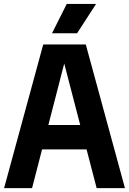

<svg xmlns="http://www.w3.org/2000/svg" viewBox="-20 -969 665 989"><path d="M1.1 0 202.7 -740H421.9L623.6 0H477.8L302.7 -673H318.9L145.2 0ZM123 -199.4 151.3 -325.1H472.7L501 -199.4ZM247.9 -797.5 323.9 -948.9H475L377 -797.5Z"/></svg>

Font: Encode Sans SC Condensed Thin
Style: Regular
Weight: 100
Width: 3
Designer: Multiple Designers
Foundry: Impallari Type
Version: Version 3.002